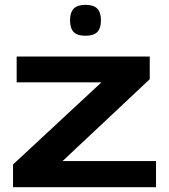

<svg xmlns="http://www.w3.org/2000/svg" viewBox="-20 -775 698 795"><path d="M34 0V-94L400 -434H49V-541H600V-447L239 -108H626V0ZM334 -627Q300 -627 285 -642.5Q270 -658 270 -691Q270 -723 285 -739Q300 -755 334 -755Q368 -755 383 -739Q398 -723 398 -691Q398 -658 383 -642.5Q368 -627 334 -627Z"/></svg>

Font: Georama Extended SemiBold
Style: Regular
Weight: 600
Width: 7
Designer: Jean-Baptiste Levee
Foundry: Production Type
Version: Version 1.000